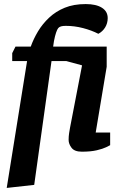

<svg xmlns="http://www.w3.org/2000/svg" viewBox="-20 -736 604 943"><path d="M13 187 113 -436H40V-475L56 -507H131Q145 -546 167 -582.5Q189 -619 221.5 -649.5Q254 -680 298 -698Q342 -716 401 -716Q452 -716 480.5 -698Q509 -680 509 -647Q509 -622 496.5 -601.5Q484 -581 463 -570Q430 -587 388 -598Q346 -609 303 -609Q289 -609 280 -606.5Q271 -604 266 -598Q261 -592 255.5 -576Q250 -560 245 -534L241 -507H504V-408L450 -85H521V-23Q518 -21 501.5 -13Q485 -5 455.5 2Q426 9 382 9Q346 9 331.5 -10Q317 -29 317 -49Q317 -66 319.5 -82.5Q322 -99 324 -109L383 -415L306 -436H233L148 172Z"/></svg>

Font: Faustina
Style: Bold Italic
Weight: 700
Italic angle: -8°
Designer: Alfonso Garcia
Foundry: http://www.omnibus-type.com
Version: Version 1.200